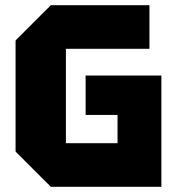

<svg xmlns="http://www.w3.org/2000/svg" viewBox="-20 -720 682 740"><path d="M40 -136V-564L176 -700H556V-532H234V-168H433V-277H310V-429H602V0H176Z"/></svg>

Font: Tektur ExtraBold
Style: Regular
Weight: 800
Designer: Adam Jagosz
Foundry: Adam Jagosz
Version: Version 1.005;gftools[0.9.30]